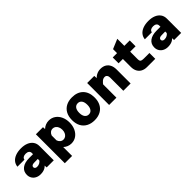

<svg xmlns="http://www.w3.org/2000/svg" viewBox="218 -2013 3463 3463"><g transform="rotate(-45 1950.0 -281.0)"><path d="M410 0 405 -87V-374Q405 -406 381.5 -424.5Q358 -443 317 -443Q277 -443 253 -427Q229 -411 225 -382H46Q52 -441 87 -483.5Q122 -526 183 -549Q244 -572 326 -572Q405 -572 464.5 -547.5Q524 -523 557.5 -476.5Q591 -430 591 -364V0ZM246 12Q193 12 151 -9.5Q109 -31 85.5 -69.5Q62 -108 62 -157Q62 -245 126.5 -294Q191 -343 307 -343H421L420 -222L309 -220Q277 -220 259 -207.5Q241 -195 241 -173Q241 -154 256 -141.5Q271 -129 297 -129Q335 -129 365 -146Q395 -163 413 -193L431 -84Q405 -35 358.5 -11.5Q312 12 246 12Z M1034 -572Q1105 -572 1160 -534Q1215 -496 1245.5 -430Q1276 -364 1276 -280Q1276 -197 1245.5 -131Q1215 -65 1160 -26.5Q1105 12 1034 12Q989 12 949.5 -4.5Q910 -21 881 -49V178H695V-560H876L879 -510Q909 -539 949 -555.5Q989 -572 1034 -572ZM980 -140Q1013 -140 1038 -158.5Q1063 -177 1077 -208Q1091 -239 1091 -280Q1091 -321 1076.5 -352.5Q1062 -384 1037.5 -402Q1013 -420 980 -420Q946 -420 919.5 -399Q893 -378 881 -342V-219Q893 -183 919.5 -161.5Q946 -140 980 -140Z M1625 12Q1536 12 1470.5 -23.5Q1405 -59 1370.5 -124Q1336 -189 1336 -279Q1336 -371 1370.5 -436Q1405 -501 1470 -536.5Q1535 -572 1625 -572Q1761 -572 1837.5 -494.5Q1914 -417 1914 -279Q1914 -189 1879.5 -124Q1845 -59 1780 -23.5Q1715 12 1625 12ZM1625 -137Q1673 -137 1700.5 -175Q1728 -213 1728 -280Q1728 -349 1700.5 -386Q1673 -423 1625 -423Q1577 -423 1549 -386Q1521 -349 1521 -279Q1521 -212 1549 -174.5Q1577 -137 1625 -137Z M2365 0V-339Q2365 -373 2348.5 -394Q2332 -415 2302 -415Q2267 -415 2237 -391.5Q2207 -368 2170 -313L2152 -456Q2193 -518 2244 -545Q2295 -572 2351 -572Q2416 -572 2460.5 -545.5Q2505 -519 2528 -471Q2551 -423 2551 -358V0ZM2003 0V-560H2184L2189 -474V0Z M2968 0Q2908 0 2862 -24Q2816 -48 2790.5 -95Q2765 -142 2765 -208V-662L2951 -740V-217Q2951 -188 2960 -173.5Q2969 -159 2990 -154Q3011 -149 3044 -149H3180V0ZM2655 -411V-560H3089V-411Z M3660 0 3655 -87V-374Q3655 -406 3631.5 -424.5Q3608 -443 3567 -443Q3527 -443 3503 -427Q3479 -411 3475 -382H3296Q3302 -441 3337 -483.5Q3372 -526 3433 -549Q3494 -572 3576 -572Q3655 -572 3714.5 -547.5Q3774 -523 3807.5 -476.5Q3841 -430 3841 -364V0ZM3496 12Q3443 12 3401 -9.5Q3359 -31 3335.5 -69.5Q3312 -108 3312 -157Q3312 -245 3376.5 -294Q3441 -343 3557 -343H3671L3670 -222L3559 -220Q3527 -220 3509 -207.5Q3491 -195 3491 -173Q3491 -154 3506 -141.5Q3521 -129 3547 -129Q3585 -129 3615 -146Q3645 -163 3663 -193L3681 -84Q3655 -35 3608.5 -11.5Q3562 12 3496 12Z"/></g></svg>

Font: Azeret Mono Thin ExtraBold
Style: Regular
Weight: 800
Version: Version 1.002